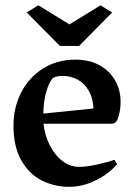

<svg xmlns="http://www.w3.org/2000/svg" viewBox="-20 -705 514 737"><path d="M405.8 -230H147Q151.4 -187 170.2 -148.9Q189 -110.8 218.8 -87.6Q248.5 -64.5 284.2 -64.5Q314.5 -64.5 358.2 -74.7Q401.9 -85 419.4 -91.8L429.2 -75.2Q411.1 -52.7 382.1 -32.7Q353 -12.7 317.4 -0.2Q281.7 12.2 246.1 12.2Q188.5 12.2 139.9 -12.5Q91.3 -37.1 61.5 -90.1Q31.7 -143.1 31.7 -223.1Q31.7 -292 61.3 -349.9Q90.8 -407.7 145 -441.9Q199.2 -476.1 269.5 -476.1Q322.8 -476.1 361.8 -454.6Q400.9 -433.1 421.9 -396.2Q442.9 -359.4 442.9 -314Q442.9 -277.3 431.2 -247.1Q427.7 -238.3 422.1 -234.1Q416.5 -230 405.8 -230ZM338.9 -288.6Q336.9 -328.6 320.8 -356.7Q304.7 -384.8 278.3 -399.2Q252 -413.6 220.7 -413.6Q190.4 -413.6 180.2 -402.3Q167.5 -386.7 157.5 -352.3Q147.5 -317.9 146 -269ZM365.7 -684.6 410.6 -657.2 283.7 -528.8H210L82.5 -657.2L127.4 -684.6L246.6 -611.3Z"/></svg>

Font: Vesper Libre Medium
Style: Regular
Weight: 500
Designer: Robert Keller & Kimya Gandhi
Foundry: Mota Italic
Version: Version 1.058